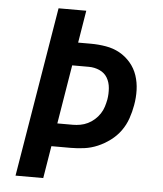

<svg xmlns="http://www.w3.org/2000/svg" viewBox="-53 -781 705 828"><g transform="rotate(5 300.0 -367.5)"><path d="M45 0 167 -735H287L264 -595H319Q352 -595 384.5 -589.5Q417 -584 444 -569Q471 -554 491.5 -530Q512 -506 522 -476Q532 -446 533 -413Q534 -380 528 -347Q523 -318 513 -289Q503 -260 485 -235Q467 -210 441.5 -191Q416 -172 388 -160Q360 -148 330.5 -144Q301 -140 272 -140H188L165 0ZM272 -240Q288 -240 304.5 -243Q321 -246 336.5 -253.5Q352 -261 365.5 -273Q379 -285 388.5 -299.5Q398 -314 403 -330Q408 -346 411 -362Q415 -386 413 -411Q411 -436 399.5 -455.5Q388 -475 366 -485Q344 -495 319 -495H247L205 -240Z"/></g></svg>

Font: Iosevka Curly Extended Oblique
Style: Bold
Weight: 700
Width: 7
Italic angle: -9°
Monospace: yes
Designer: Belleve Invis
Foundry: Belleve Invis
Version: Version 11.1.0; ttfautohint (v1.8.3)